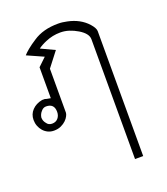

<svg xmlns="http://www.w3.org/2000/svg" viewBox="-147 -626 880 1014"><g transform="rotate(-20 293.5 -118.5)"><path d="M172.9 -383.8 81.1 -424.8Q90.8 -436 109.6 -451.7Q128.4 -467.3 157.2 -485.8Q213.4 -523.9 297.9 -523.9Q312 -523.9 322.5 -522.5Q333 -521 348.1 -518.1Q417.5 -503.9 459 -458Q481.9 -432.1 481.9 -415V287.1H436V-386.2Q436 -418.5 389.2 -446.8Q365.7 -460.9 341.8 -468.5Q317.9 -476.1 293 -476.1Q249.5 -476.1 210 -459Q195.8 -453.1 183.8 -446.5Q171.9 -439.9 163.1 -433.1L240.2 -397L176.8 -314.9V-67.9Q176.8 -61 171.1 -49.6Q165.5 -38.1 154.3 -27.1Q143.1 -16.1 126 -8.1Q108.9 0 85.9 0Q67.4 0 52.2 -7.3Q37.1 -14.6 26.1 -27.1Q15.1 -39.6 9 -55.7Q2.9 -71.8 2.9 -89.8Q2.9 -122.1 24.4 -144.5Q45.9 -167 81.1 -173.8H96.2Q102.5 -172.4 106 -170.9L127.9 -167V-340.8ZM134.8 -87.9Q134.8 -134.8 88.9 -134.8Q72.8 -134.8 61 -120.1Q48.8 -106.9 45.9 -87.9Q45.9 -68.4 59.1 -53.2Q69.3 -38.1 88.9 -38.1Q110.4 -38.1 122.6 -52.5Q134.8 -66.9 134.8 -87.9Z"/></g></svg>

Font: Defago Noto Sans
Style: Regular
Weight: 400
Designer: John M. Durdin
Foundry: Lao IT Dev Co., Ltd.
Version: Version 1.000 2007 initial release